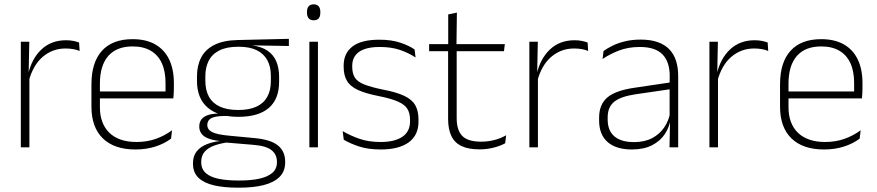

<svg xmlns="http://www.w3.org/2000/svg" viewBox="-20 -679 4044 885"><path d="M112.5 -305 99.5 -334 110 -337.5Q126.5 -409.5 171.5 -451.5Q216.5 -493.5 284.5 -493.5Q304 -493.5 319 -490.2Q334 -487 344.5 -483L347 -444Q334.5 -449.5 318 -452.5Q301.5 -455.5 282 -455.5Q222.5 -455.5 177.5 -417.5Q132.5 -379.5 112.5 -305ZM76 0V-486.5H115L112 -338L115.5 -334.5V0Z M604.5 10Q506.5 10 454 -41.2Q401.5 -92.5 401.5 -187V-290.5Q401.5 -391.5 450 -445Q498.5 -498.5 591.5 -498.5Q653.5 -498.5 695.8 -474.2Q738 -450 759.8 -404.8Q781.5 -359.5 781.5 -295.5V-278Q781.5 -265.5 781 -252.8Q780.5 -240 779 -225.5H742.5Q743 -245.5 743 -263.2Q743 -281 743 -296Q743 -350.5 725.8 -388Q708.5 -425.5 674.8 -445.2Q641 -465 591.5 -465Q517.5 -465 479 -421Q440.5 -377 440.5 -293V-245V-239V-184.5Q440.5 -147 451.5 -117.5Q462.5 -88 483.8 -67.2Q505 -46.5 536.5 -35.5Q568 -24.5 609.5 -24.5Q656.5 -24.5 697 -38.5Q737.5 -52.5 773 -78.5L768.5 -40Q738 -17 696.2 -3.5Q654.5 10 604.5 10ZM421.5 -225.5V-257.5H769V-225.5Z M1079 -140.5Q987 -140.5 937.5 -182.8Q888 -225 888 -306V-328Q888 -376.5 907 -413.5Q926 -450.5 967.5 -471.8Q1009 -493 1075.5 -494.5L1311.5 -500V-467L1138 -470V-470.5Q1185.5 -464.5 1213.8 -444.8Q1242 -425 1254.2 -394.5Q1266.5 -364 1266.5 -325V-302Q1266.5 -222 1218.8 -181.2Q1171 -140.5 1079 -140.5ZM1076 153H1085.5Q1136.5 153 1174.8 144.8Q1213 136.5 1234.8 118.2Q1256.5 100 1256.5 69V67Q1256.5 32.5 1231.2 12.8Q1206 -7 1146.5 -11.5L1015.5 -22.5L1034 -23.5Q996.5 -18.5 968 -8.2Q939.5 2 923.5 20.2Q907.5 38.5 907.5 66.5V68Q907.5 100.5 928.8 119Q950 137.5 988 145.2Q1026 153 1076 153ZM1074.5 186Q1013 186 967 175.5Q921 165 895.2 140.8Q869.5 116.5 869.5 75V73Q869.5 39.5 887.2 18Q905 -3.5 934.5 -14.8Q964 -26 999 -29.5L998 -28.5Q945.5 -33.5 922 -50.2Q898.5 -67 898.5 -95.5V-96Q898.5 -114 907.2 -127Q916 -140 935.5 -147.5Q955 -155 986 -155.5V-163L1054 -144L1015.5 -144.5Q970.5 -144 953 -133.8Q935.5 -123.5 935.5 -103.5V-103Q935.5 -81.5 958.2 -70Q981 -58.5 1037 -53.5L1153.5 -42.5Q1228.5 -35.5 1261.5 -8.2Q1294.5 19 1294.5 66.5V69Q1294.5 111 1268.2 136.8Q1242 162.5 1195 174.2Q1148 186 1085 186ZM1078.5 -172Q1128 -172 1161.2 -187Q1194.5 -202 1211.5 -232Q1228.5 -262 1228.5 -305.5V-329.5Q1228.5 -372 1212 -402Q1195.5 -432 1162.8 -447.8Q1130 -463.5 1081.5 -463.5H1077.5Q1024 -463.5 990.5 -446.2Q957 -429 941.8 -398.5Q926.5 -368 926.5 -328.5V-307Q926.5 -262.5 943.5 -232.5Q960.5 -202.5 994.2 -187.2Q1028 -172 1078.5 -172Z M1406 0V-486.5H1445.5V0ZM1426 -585.5Q1410.5 -585.5 1402.8 -594.5Q1395 -603.5 1395 -620.5V-624.5Q1395 -641 1402.8 -650Q1410.5 -659 1426 -659Q1441 -659 1448.8 -650Q1456.5 -641 1456.5 -624.5V-620.5Q1456.5 -603 1448.8 -594.2Q1441 -585.5 1426 -585.5Z M1735 10Q1676.5 10 1634 -4.2Q1591.5 -18.5 1564.5 -35L1559.5 -74.5Q1595.5 -53.5 1637.5 -39Q1679.5 -24.5 1734.5 -24.5Q1799 -24.5 1834.5 -48.5Q1870 -72.5 1870 -119V-127Q1870 -157 1858 -176.8Q1846 -196.5 1815 -210.5Q1784 -224.5 1726.5 -236Q1665 -248 1629.5 -264.5Q1594 -281 1579 -306.8Q1564 -332.5 1564 -371.5V-376Q1564 -434 1605 -465Q1646 -496 1728.5 -496Q1785 -496 1825.5 -482.2Q1866 -468.5 1891 -451L1895.5 -414Q1864 -435 1823.8 -448.8Q1783.5 -462.5 1730.5 -462.5Q1686.5 -462.5 1658.5 -452Q1630.5 -441.5 1617 -422.2Q1603.5 -403 1603.5 -376V-371.5Q1603.5 -340.5 1615.8 -321.2Q1628 -302 1658.8 -289.8Q1689.5 -277.5 1743 -266.5Q1806.5 -254.5 1842.8 -237.5Q1879 -220.5 1894 -194.2Q1909 -168 1909 -128.5V-118.5Q1909 -55.5 1863.8 -22.8Q1818.5 10 1735 10Z M2190.5 9.5Q2139 9.5 2107.2 -5.8Q2075.5 -21 2060.5 -52.2Q2045.5 -83.5 2045.5 -130.5V-459H2085V-134.5Q2085 -79 2110.8 -52.5Q2136.5 -26 2197.5 -26Q2228 -26 2257.2 -33.2Q2286.5 -40.5 2313 -55.5L2308.5 -18.5Q2285.5 -6 2254.2 1.8Q2223 9.5 2190.5 9.5ZM1958 -443V-475.5H2307L2303 -443ZM2046 -469.5V-612.5L2086 -621L2084 -469.5Z M2456.5 -305 2443.5 -334 2454 -337.5Q2470.5 -409.5 2515.5 -451.5Q2560.5 -493.5 2628.5 -493.5Q2648 -493.5 2663 -490.2Q2678 -487 2688.5 -483L2691 -444Q2678.5 -449.5 2662 -452.5Q2645.5 -455.5 2626 -455.5Q2566.5 -455.5 2521.5 -417.5Q2476.5 -379.5 2456.5 -305ZM2420 0V-486.5H2459L2456 -338L2459.5 -334.5V0Z M3066 0 3068.5 -125 3066.5 -131.5V-290L3067 -328Q3067 -394.5 3033.5 -428.5Q3000 -462.5 2929 -462.5Q2875 -462.5 2831.8 -445.5Q2788.5 -428.5 2757.5 -407L2762 -444Q2778.5 -456 2803.2 -468.2Q2828 -480.5 2860.5 -488.5Q2893 -496.5 2933.5 -496.5Q2978.5 -496.5 3011.2 -485Q3044 -473.5 3065 -451.8Q3086 -430 3096 -399Q3106 -368 3106 -328.5V0ZM2892.5 10Q2820 10 2780.8 -24.2Q2741.5 -58.5 2741.5 -124V-136.5Q2741.5 -197.5 2779.5 -229.8Q2817.5 -262 2904.5 -274.5L3076 -300L3078 -269L2910 -244.5Q2841.5 -234.5 2811.2 -210Q2781 -185.5 2781 -138.5V-128Q2781 -77 2812 -50.5Q2843 -24 2902.5 -24Q2951 -24 2985.8 -42.2Q3020.5 -60.5 3041.8 -91.8Q3063 -123 3069.5 -162L3080 -131H3071Q3066 -94 3045 -61.8Q3024 -29.5 2986 -9.8Q2948 10 2892.5 10Z M3286.5 -305 3273.5 -334 3284 -337.5Q3300.5 -409.5 3345.5 -451.5Q3390.5 -493.5 3458.5 -493.5Q3478 -493.5 3493 -490.2Q3508 -487 3518.5 -483L3521 -444Q3508.5 -449.5 3492 -452.5Q3475.5 -455.5 3456 -455.5Q3396.5 -455.5 3351.5 -417.5Q3306.5 -379.5 3286.5 -305ZM3250 0V-486.5H3289L3286 -338L3289.5 -334.5V0Z M3778.5 10Q3680.5 10 3628 -41.2Q3575.5 -92.5 3575.5 -187V-290.5Q3575.5 -391.5 3624 -445Q3672.5 -498.5 3765.5 -498.5Q3827.5 -498.5 3869.8 -474.2Q3912 -450 3933.8 -404.8Q3955.5 -359.5 3955.5 -295.5V-278Q3955.5 -265.5 3955 -252.8Q3954.5 -240 3953 -225.5H3916.5Q3917 -245.5 3917 -263.2Q3917 -281 3917 -296Q3917 -350.5 3899.8 -388Q3882.5 -425.5 3848.8 -445.2Q3815 -465 3765.5 -465Q3691.5 -465 3653 -421Q3614.5 -377 3614.5 -293V-245V-239V-184.5Q3614.5 -147 3625.5 -117.5Q3636.5 -88 3657.8 -67.2Q3679 -46.5 3710.5 -35.5Q3742 -24.5 3783.5 -24.5Q3830.5 -24.5 3871 -38.5Q3911.5 -52.5 3947 -78.5L3942.5 -40Q3912 -17 3870.2 -3.5Q3828.5 10 3778.5 10ZM3595.5 -225.5V-257.5H3943V-225.5Z"/></svg>

Font: Anek Latin Medium ExtraLight
Style: Regular
Weight: 250
Version: Version 1.003